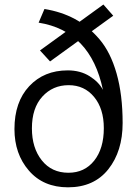

<svg xmlns="http://www.w3.org/2000/svg" viewBox="-20 -799 598 837"><path d="M154.3 -579.1 430.7 -779.3 473.6 -730.5 198.2 -531.2ZM43 -236.3Q43 -354.5 107.4 -423.3Q171.9 -492.2 275.4 -492.2Q330.1 -492.2 370.6 -466.8Q411.1 -441.4 428.7 -407.2Q375 -664.1 148.4 -700.2L173.8 -759.8Q247.1 -748 306.2 -716.3Q365.2 -684.6 413.6 -627.9Q461.9 -571.3 488.3 -478.5Q514.6 -385.7 514.6 -262.7Q514.6 -139.6 452.1 -61Q389.6 17.6 276.4 17.6Q168.9 17.6 106 -55.2Q43 -127.9 43 -236.3ZM119.1 -239.3Q119.1 -154.3 162.1 -100.1Q205.1 -45.9 278.3 -45.9Q348.6 -45.9 390.6 -98.6Q432.6 -151.4 432.6 -240.2Q432.6 -325.2 390.1 -376.5Q347.7 -427.7 279.3 -427.7Q210 -427.7 164.6 -377.9Q119.1 -328.1 119.1 -239.3Z"/></svg>

Font: Batunionen A1
Style: Regular
Weight: 400
Designer: HanYang I&C Co.,Ltd.
Foundry: HanYang I&C Co.,Ltd.
Version: Version 2.50; ttfautohint (v1.6)